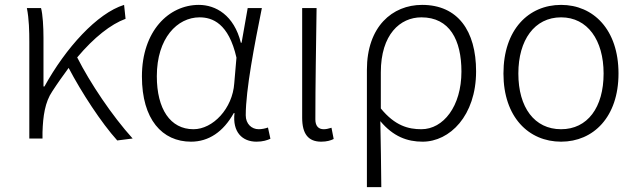

<svg xmlns="http://www.w3.org/2000/svg" viewBox="-20 -567 2608 786"><path d="M460 8 523 0C439 -93 349 -227 296 -332C365 -414 434 -468 494 -490L488 -547C378 -513 249 -371 162 -213H158V-412C158 -457 155 -508 148 -534H90C99 -490 100 -438 100 -395V0H154V-26C156 -91 164 -149 194 -193C216 -227 239 -259 261 -289C314 -188 395 -64 460 8Z M762 13C834 13 894 -27 937 -104H940C931 -26 972 13 1030 13C1056 13 1074 7 1087 1L1077 -45C1066 -41 1052 -38 1039 -38C1010 -38 986 -60 986 -95C986 -200 1022 -385 1052 -534H994L969 -392H966C938 -505 863 -547 794 -547C671 -547 561 -440 561 -254C561 -78 644 13 762 13ZM772 -38C677 -38 622 -121 622 -255C622 -411 706 -496 797 -496C849 -496 916 -472 948 -331L939 -226C932 -123 852 -38 772 -38Z M1295 13C1318 13 1334 8 1346 2L1337 -44C1324 -40 1315 -38 1305 -38C1285 -38 1271 -50 1271 -78C1271 -225 1274 -379 1276 -534H1217V-85C1217 -19 1242 13 1295 13Z M1482 199H1541C1540 96 1539 32 1537 -71C1590 -8 1647 13 1710 13C1821 13 1929 -93 1929 -275C1929 -441 1854 -547 1708 -547C1586 -547 1482 -458 1482 -281ZM1705 -38C1652 -38 1597 -52 1539 -123V-271C1539 -426 1618 -496 1705 -496C1821 -496 1869 -403 1869 -274C1869 -132 1795 -38 1705 -38Z M2277 13C2409 13 2512 -88 2512 -266C2512 -446 2409 -547 2277 -547C2144 -547 2041 -446 2041 -266C2041 -88 2144 13 2277 13ZM2277 -38C2168 -38 2102 -127 2102 -266C2102 -403 2168 -496 2277 -496C2385 -496 2451 -403 2451 -266C2451 -127 2385 -38 2277 -38Z"/></svg>

Font: Noto Sans HK Light
Style: Regular
Weight: 300
Designer: Ryoko NISHIZUKA 西塚涼子 (kana, bopomofo & ideographs); Paul D. Hunt (Latin, Greek & Cyrillic); Sandoll Communications 산돌커뮤니
Foundry: Adobe
Version: Version 2.004;hotconv 1.0.118;makeotfexe 2.5.65603